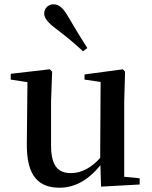

<svg xmlns="http://www.w3.org/2000/svg" viewBox="-20 -859 707 895"><path d="M387 -635C359 -679 331 -724 295 -786C273 -824 253 -839 229 -839C208 -839 186 -823 186 -796C186 -774 205 -752 241 -725C293 -686 330 -654 367 -620ZM451 11 631 1V-28L559 -35V-385L563 -525L553 -536L374 -512V-488L449 -477L447 -123C408 -79 361 -52 311 -52C252 -52 218 -84 218 -181V-385L223 -525L212 -536L30 -515V-488L108 -476L105 -187C104 -37 161 16 258 16C335 16 399 -27 448 -89Z"/></svg>

Font: Noto Serif JP SemiBold
Style: Regular
Weight: 600
Designer: Ryoko NISHIZUKA 西塚涼子 (kana & ideographs); Frank Grießhammer (Latin, Greek & Cyrillic); Wenlong ZHANG 张文龙 (bopomofo); San
Foundry: Adobe
Version: Version 2.001;hotconv 1.1.0;makeotfexe 2.6.0